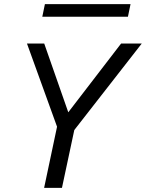

<svg xmlns="http://www.w3.org/2000/svg" viewBox="-20 -915 710 935"><path d="M194.8 0 257.8 -297.9 111.3 -703.1H195.3L312.5 -368.2L569.8 -703.1H670.4L341.8 -281.7L281.7 0ZM186 -833.5 198.7 -895H615.7L603 -833.5Z"/></svg>

Font: Schibsted Grotesk
Style: Italic
Weight: 400
Italic angle: -12°
Designer: Bakken & Baeck AS, Henrik Kongsvoll
Foundry: Schibsted ASA
Version: Version 1.100; ttfautohint (v1.8.4.7-5d5b);gftools[0.9.25]